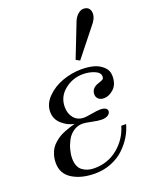

<svg xmlns="http://www.w3.org/2000/svg" viewBox="-139 -807 713 897"><g transform="rotate(-20 217.0 -359.0)"><path d="M282.2 -467.8Q313 -467.8 339.8 -461.2Q366.7 -454.6 387.5 -435.8Q408.2 -417 408.2 -388.2Q408.2 -347.2 384.8 -325.7Q361.3 -304.2 335.9 -304.2Q319.3 -304.2 309.1 -313Q298.8 -321.8 298.8 -336.9Q298.8 -368.2 336.9 -379.9Q354 -385.3 358.9 -389.2Q363.8 -393.1 363.8 -402.8Q363.8 -421.9 337.6 -432.9Q311.5 -443.8 280.8 -443.8Q229 -443.8 189 -411.4Q148.9 -378.9 148.9 -328.1Q148.9 -294.9 167.2 -272.9Q185.5 -251 217.8 -251Q229 -251 257.8 -256.1Q286.6 -261.2 301.8 -261.2Q315.9 -261.2 325.4 -256.1Q335 -251 335 -241.2Q335 -229.5 323.2 -221.7Q311.5 -213.9 292 -213.9Q274.4 -213.9 243.7 -220.5Q212.9 -227.1 200.2 -227.1Q174.8 -227.1 154.3 -212.9Q133.8 -198.7 122.3 -177Q110.8 -155.3 105 -132.8Q99.1 -110.4 99.1 -90.8Q99.1 -48.8 122.8 -30.5Q146.5 -12.2 182.1 -12.2Q249.5 -12.2 299.3 -53Q349.1 -93.8 367.2 -155.8H391.1Q383.3 -126 366 -97.2Q348.6 -68.4 322.5 -43.5Q296.4 -18.6 258.5 -3.2Q220.7 12.2 176.8 12.2Q109.4 12.2 64.7 -15.4Q20 -43 20 -96.2Q20 -117.2 25.4 -135.3Q30.8 -153.3 38.8 -166Q46.9 -178.7 60.1 -189.9Q73.2 -201.2 84.5 -208Q95.7 -214.8 112.5 -221.4Q129.4 -228 139.4 -231.2Q149.4 -234.4 165 -238.8Q132.3 -244.6 104.7 -269Q77.1 -293.5 77.1 -330.1Q77.1 -369.6 109.1 -402.1Q141.1 -434.6 187.5 -451.2Q233.9 -467.8 282.2 -467.8ZM291 -507.8 272 -518.1 338.9 -689Q347.2 -707.5 360.6 -718.8Q374 -730 387.2 -730Q404.8 -730 413.3 -720.2Q421.9 -710.4 421.9 -694.8Q421.9 -668.9 397 -641.1Z"/></g></svg>

Font: Flanker Steampunk
Style: Italic
Weight: 400
Italic angle: -12°
Designer: Alexey Kryukov, Leonardo Di Lena
Foundry: Alexey Kryukov, Leonardo Di Lena
Version: 1.210